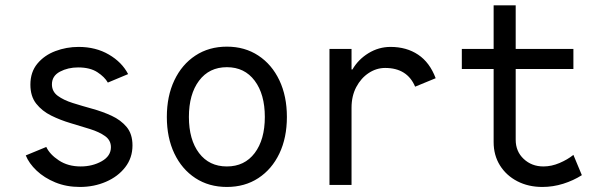

<svg xmlns="http://www.w3.org/2000/svg" viewBox="-20 -704 2290 731"><path d="M284.2 7.8Q232.9 7.8 190.7 -9.5Q148.4 -26.9 119.4 -54.4Q90.3 -82 78.1 -112.3L156.2 -144.5Q169.4 -116.2 204.1 -93.3Q238.8 -70.3 287.1 -70.3Q332 -70.3 367.2 -90.1Q402.3 -109.9 402.3 -143.6Q402.3 -169.9 380.1 -185.8Q357.9 -201.7 323 -212.6Q288.1 -223.6 249 -235.1Q210 -246.6 175 -263.9Q140.1 -281.2 117.9 -309.3Q95.7 -337.4 95.7 -381.8Q95.7 -429.7 122.3 -461.7Q148.9 -493.7 190.9 -509.5Q232.9 -525.4 279.3 -525.4Q344.7 -525.4 394.5 -496.3Q444.3 -467.3 467.8 -421.9L390.6 -389.6Q378.4 -411.1 350.6 -429.2Q322.8 -447.3 277.3 -447.3Q238.8 -447.3 208.3 -431.2Q177.7 -415 177.7 -382.8Q177.7 -355.5 200 -339.1Q222.2 -322.8 257.1 -311.8Q292 -300.8 331.1 -290Q370.1 -279.3 405 -263.2Q439.9 -247.1 462.2 -220.5Q484.4 -193.8 484.4 -150.4Q484.4 -103 456.8 -67.4Q429.2 -31.7 383.5 -12Q337.9 7.8 284.2 7.8Z M843.8 7.8Q775.4 7.8 723.9 -25.9Q672.4 -59.6 643.8 -119.6Q615.2 -179.7 615.2 -258.8Q615.2 -337.9 643.8 -398.2Q672.4 -458.5 723.9 -492.4Q775.4 -526.4 843.8 -526.4Q912.1 -526.4 963.6 -492.4Q1015.1 -458.5 1043.7 -398.2Q1072.3 -337.9 1072.3 -258.8Q1072.3 -179.7 1043.7 -119.6Q1015.1 -59.6 963.6 -25.9Q912.1 7.8 843.8 7.8ZM843.8 -70.3Q911.1 -70.3 949.7 -121.3Q988.3 -172.4 988.3 -258.8Q988.3 -345.2 949.7 -396.7Q911.1 -448.2 843.8 -448.2Q776.4 -448.2 737.8 -396.7Q699.2 -345.2 699.2 -258.8Q699.2 -172.4 737.8 -121.3Q776.4 -70.3 843.8 -70.3Z M1234.4 0V-517.6H1318.4V-439.5H1321.8Q1343.8 -477.5 1382.8 -501.5Q1421.9 -525.4 1466.8 -525.4Q1527.8 -525.4 1572 -495.8Q1616.2 -466.3 1638.7 -406.2L1560.5 -374Q1530.3 -445.3 1446.3 -445.3Q1413.1 -445.3 1383.8 -426Q1354.5 -406.7 1336.4 -372.6Q1318.4 -338.4 1318.4 -293.9V0Z M2044.9 7.8Q1991.7 7.8 1949.7 -13.9Q1907.7 -35.6 1883.5 -74.2Q1859.4 -112.8 1859.4 -163.1V-441.4H1738.3V-517.6H1859.4V-683.6H1943.4V-517.6H2163.1V-441.4H1943.4V-171.9Q1943.4 -127.4 1973.9 -98.9Q2004.4 -70.3 2048.8 -70.3Q2079.6 -70.3 2110.1 -83.3Q2140.6 -96.2 2163.1 -114.3L2195.3 -37.1Q2163.1 -16.6 2124.3 -4.4Q2085.4 7.8 2044.9 7.8Z"/></svg>

Font: Reddit Mono
Style: Regular
Weight: 400
Monospace: yes
Designer: Stephen Hutchings
Foundry: Reddit
Version: Version 1.014; ttfautohint (v1.8.4.7-5d5b)